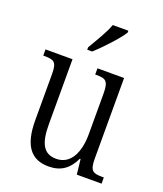

<svg xmlns="http://www.w3.org/2000/svg" viewBox="-142 -859 816 962"><g transform="rotate(20 265.5 -378.0)"><path d="M214 -619V-606H240C287 -648 354 -721 375 -756V-766H292C276 -721 243 -669 214 -619ZM231 10C294 10 337 -18 366 -80H370L379 0H511V-33H503C454 -33 436 -39 436 -106V-536H294V-503H299C350 -503 366 -496 366 -426V-211C366 -114 331 -39 254 -39C184 -39 161 -92 161 -190V-536H17V-503H23C75 -503 90 -495 90 -432V-185C90 -48 139 10 231 10Z"/></g></svg>

Font: Noto Serif Armenian Condensed Light
Style: Regular
Weight: 300
Width: 3
Designer: Monotype Design Team
Foundry: Monotype Imaging Inc.
Version: Version 2.008